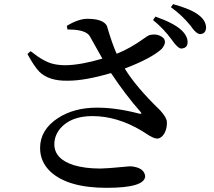

<svg xmlns="http://www.w3.org/2000/svg" viewBox="-20 -859 1040 933"><path d="M307.6 -715.8 304.7 -733.4Q361.3 -767.6 404.3 -767.6Q471.7 -767.6 494.1 -741.2Q498 -736.3 500 -731.4Q524.4 -647.5 546.9 -597.7Q613.3 -624 680.7 -672.9Q698.2 -685.5 706.1 -688.5Q745.1 -697.3 769.5 -677.7Q772.5 -675.8 774.4 -673.8Q790 -655.3 771.5 -628.9Q768.6 -624 765.6 -621.1Q714.8 -575.2 589.8 -527.3Q586.9 -527.3 585.9 -526.4Q640.6 -436.5 758.8 -322.3Q790 -288.1 791 -266.6Q792 -223.6 769.5 -198.2Q757.8 -186.5 745.1 -185.5Q725.6 -185.5 691.4 -209Q677.7 -217.8 669.9 -222.7Q549.8 -294.9 428.7 -294.9Q325.2 -294.9 273.4 -235.4Q244.1 -200.2 244.1 -158.2Q244.1 -86.9 337.9 -56.6Q392.6 -40 467.8 -40Q496.1 -40 587.9 -48.8Q604.5 -50.8 616.2 -50.8Q680.7 -44.9 685.5 -2.9Q683.6 53.7 498 53.7Q309.6 53.7 224.6 -25.4Q174.8 -73.2 174.8 -139.6Q174.8 -228.5 261.7 -285.2Q339.8 -335.9 451.2 -335.9Q545.9 -335.9 657.2 -306.6Q667 -304.7 667 -308.6Q666 -312.5 662.1 -316.4Q591.8 -395.5 519.5 -503.9Q392.6 -466.8 310.5 -466.8Q216.8 -464.8 170.9 -510.7Q145.5 -537.1 113.3 -596.7L128.9 -610.4Q194.3 -557.6 241.2 -547.9Q266.6 -542 300.8 -542Q376 -543.9 477.5 -574.2Q417 -682.6 416 -683.6Q399.4 -710 337.9 -714.8Q325.2 -714.8 307.6 -715.8ZM723.6 -761.7 735.4 -778.3Q824.2 -747.1 861.3 -712.9Q891.6 -684.6 891.6 -654.3Q891.6 -627.9 867.2 -624Q863.3 -623 860.4 -623Q842.8 -625 814.5 -666Q776.4 -718.8 723.6 -761.7ZM810.5 -824.2 821.3 -838.9Q909.2 -814.5 945.3 -786.1Q981.4 -758.8 981.4 -723.6Q979.5 -694.3 952.1 -693.4Q936.5 -693.4 914.1 -722.7Q913.1 -724.6 910.2 -728.5Q905.3 -734.4 903.3 -737.3Q865.2 -784.2 810.5 -824.2Z"/></svg>

Font: GenYoMin JP SemiBold
Style: Regular
Weight: 600
Version: Version 1.001;PS 1;hotconv 16.6.51;makeotf.lib2.5.65220 DEVE